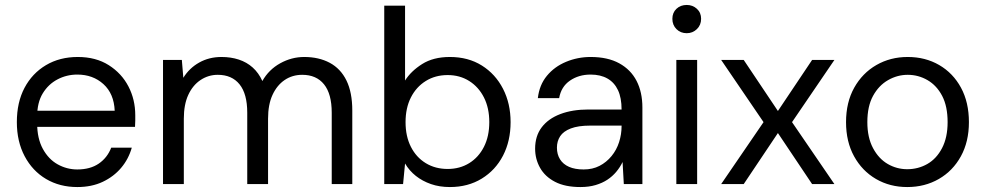

<svg xmlns="http://www.w3.org/2000/svg" viewBox="-20 -743 3980 775"><path d="M292 12Q221 12 166 -20.5Q111 -53 79.5 -112.5Q48 -172 48 -250Q48 -330 79 -388.5Q110 -447 165.5 -480Q221 -513 294 -513Q367 -513 419 -480Q471 -447 498.5 -394Q526 -341 526 -278Q526 -268 526 -256.5Q526 -245 525 -231H111V-296H443Q440 -365 397.5 -403.5Q355 -442 292 -442Q249 -442 212 -422.5Q175 -403 152.5 -366Q130 -329 130 -273V-245Q130 -184 153 -142Q176 -100 213 -79.5Q250 -59 292 -59Q344 -59 378.5 -82.5Q413 -106 429 -147H512Q499 -101 469 -65.5Q439 -30 394.5 -9Q350 12 292 12Z M638 0V-501H714L720 -429Q744 -468 784 -490.5Q824 -513 874 -513Q912 -513 944 -502.5Q976 -492 1000 -470.5Q1024 -449 1039 -416Q1065 -462 1111 -487.5Q1157 -513 1208 -513Q1267 -513 1311 -489.5Q1355 -466 1378.5 -418Q1402 -370 1402 -297V0H1319V-288Q1319 -364 1288 -402.5Q1257 -441 1200 -441Q1160 -441 1129 -420Q1098 -399 1080 -360Q1062 -321 1062 -264V0H978V-288Q978 -364 947 -402.5Q916 -441 859 -441Q821 -441 789.5 -420Q758 -399 740 -360Q722 -321 722 -264V0Z M1796 12Q1754 12 1719.5 0Q1685 -12 1658.5 -33Q1632 -54 1615 -83L1607 0H1531V-720H1615V-418Q1639 -456 1684 -484.5Q1729 -513 1796 -513Q1870 -513 1925 -478.5Q1980 -444 2010.5 -384.5Q2041 -325 2041 -250Q2041 -174 2010.5 -115Q1980 -56 1924.5 -22Q1869 12 1796 12ZM1787 -61Q1836 -61 1874 -84.5Q1912 -108 1933.5 -150.5Q1955 -193 1955 -250Q1955 -307 1933.5 -349.5Q1912 -392 1874 -416Q1836 -440 1787 -440Q1737 -440 1698.5 -416Q1660 -392 1638.5 -349.5Q1617 -307 1617 -250Q1617 -193 1638.5 -150.5Q1660 -108 1698.5 -84.5Q1737 -61 1787 -61Z M2323 12Q2261 12 2220.5 -9Q2180 -30 2160 -65.5Q2140 -101 2140 -143Q2140 -194 2166.5 -229Q2193 -264 2241.5 -282.5Q2290 -301 2355 -301H2489Q2489 -348 2474.5 -379Q2460 -410 2432 -426Q2404 -442 2364 -442Q2316 -442 2280.5 -417.5Q2245 -393 2237 -347H2151Q2157 -400 2187.5 -437Q2218 -474 2265 -493.5Q2312 -513 2364 -513Q2433 -513 2479.5 -487.5Q2526 -462 2549.5 -416.5Q2573 -371 2573 -309V0H2498L2493 -89Q2483 -68 2467.5 -49.5Q2452 -31 2431.5 -17.5Q2411 -4 2384 4Q2357 12 2323 12ZM2336 -59Q2372 -59 2400 -73.5Q2428 -88 2448.5 -113Q2469 -138 2479 -169.5Q2489 -201 2489 -234V-236H2362Q2314 -236 2284 -224.5Q2254 -213 2241 -193Q2228 -173 2228 -147Q2228 -120 2240.5 -100Q2253 -80 2277 -69.5Q2301 -59 2336 -59Z M2710 0V-501H2794V0ZM2752 -609Q2727 -609 2710.5 -625.5Q2694 -642 2694 -667Q2694 -692 2710.5 -707.5Q2727 -723 2752 -723Q2776 -723 2793 -707.5Q2810 -692 2810 -667Q2810 -642 2793 -625.5Q2776 -609 2752 -609Z M2891 0 3062 -250 2891 -501H2982L3120 -295L3258 -501H3348L3177 -250L3348 0H3258L3120 -206L2982 0Z M3642 12Q3572 12 3516 -20.5Q3460 -53 3427.5 -112Q3395 -171 3395 -250Q3395 -330 3428 -389Q3461 -448 3517.5 -480.5Q3574 -513 3644 -513Q3715 -513 3771 -480.5Q3827 -448 3859 -389Q3891 -330 3891 -250Q3891 -171 3858.5 -112Q3826 -53 3769.5 -20.5Q3713 12 3642 12ZM3642 -60Q3686 -60 3723 -81Q3760 -102 3782.5 -145Q3805 -188 3805 -250Q3805 -314 3783 -356Q3761 -398 3724 -419.5Q3687 -441 3644 -441Q3602 -441 3564.5 -419.5Q3527 -398 3504 -356Q3481 -314 3481 -250Q3481 -188 3504 -145Q3527 -102 3563.5 -81Q3600 -60 3642 -60Z"/></svg>

Font: DVN - DM Sans
Style: Regular
Weight: 400
Designer: Colophon Foundry, Jonny Pinhorn
Foundry: Colophon Foundry
Version: Version 4.004;gftools[0.9.30]